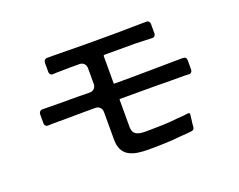

<svg xmlns="http://www.w3.org/2000/svg" viewBox="-99 -840 1199 964"><g transform="rotate(-20 500.0 -358.5)"><path d="M545 -55Q515 -55 489 -59Q463 -63 443 -74Q423 -85 411.5 -106.5Q400 -128 400 -162V-309Q400 -324 390.5 -333.5Q381 -343 366 -343H306L212 -342H136L115 -341Q106 -340 100.5 -345.5Q95 -351 95 -360V-407Q95 -416 101 -422Q107 -428 116 -427H138L213 -426H305L366 -425Q381 -425 390.5 -434.5Q400 -444 400 -459V-543Q400 -558 390.5 -567.5Q381 -577 366 -577H317L245 -576L225 -575Q217 -574 211.5 -579.5Q206 -585 206 -593V-640Q206 -651 212 -657Q218 -663 229 -662H252L428 -660H580L734 -662H754Q762 -663 767.5 -657.5Q773 -652 773 -643V-593Q773 -585 767.5 -579.5Q762 -574 754 -575L665 -578H501Q495 -578 495 -572V-428Q495 -425 498 -425H582L847 -428H865Q884 -428 884 -409V-360Q884 -351 878.5 -345.5Q873 -340 864 -341L844 -342H771L680 -343H498Q495 -343 495 -340V-197Q495 -179 500.5 -168.5Q506 -158 516 -153Q526 -148 539.5 -146.5Q553 -145 568 -145Q611 -145 653.5 -146.5Q696 -148 739 -153Q755 -154 768 -155Q781 -156 792 -158Q805 -160 803 -147L797 -99L796 -84Q794 -70 781 -68Q769 -66 754.5 -65Q740 -64 723 -63Q678 -58 634 -56.5Q590 -55 545 -55Z"/></g></svg>

Font: Higure Gothic Medium
Style: Regular
Weight: 500
Designer: Yoshimichi Ohira
Foundry: Positype
Version: Version 1.000